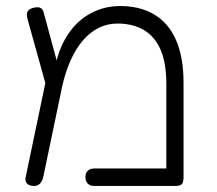

<svg xmlns="http://www.w3.org/2000/svg" viewBox="-20 -606 719 636"><path d="M588 -331V-19Q588 -8 585.5 -1.5Q583 5 577 7.5Q571 10 560 10H292Q283 10 276.5 6.5Q270 3 266.5 -3.5Q263 -10 263 -19Q263 -29 266.5 -35Q270 -41 276.5 -44.5Q283 -48 293 -48H531V-328Q531 -397 512 -441Q493 -485 456.5 -506.5Q420 -528 369 -528Q336 -528 307.5 -514Q279 -500 255.5 -473Q232 -446 214.5 -407.5Q197 -369 186 -320L124 -23Q122 -13 118 -5.5Q114 2 107.5 6Q101 10 93 10Q77 10 69.5 2Q62 -6 65 -19L144 -397L165 -395Q173 -431 187.5 -461Q202 -491 221.5 -514Q241 -537 265.5 -553Q290 -569 318 -577.5Q346 -586 378 -586Q444 -586 491 -558Q538 -530 563 -473.5Q588 -417 588 -331ZM133 -321 72 -540Q69 -550 69 -558Q69 -566 74 -571.5Q79 -577 90 -580Q106 -584 113.5 -580Q121 -576 123.5 -568.5Q126 -561 127 -556L175 -379Z"/></svg>

Font: Fredoka Light
Style: Regular
Weight: 300
Designer: Ben Nathan
Foundry: Milena B. Brandão, Ben Nathan
Version: Version 2.001